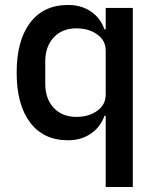

<svg xmlns="http://www.w3.org/2000/svg" viewBox="-20 -552 632 772"><path d="M405 -86H400Q383 -40 344.5 -14Q306 12 254 12Q155 12 101 -59.5Q47 -131 47 -260Q47 -389 101 -460.5Q155 -532 254 -532Q306 -532 344.5 -506.5Q383 -481 400 -434H405V-520H514V200H405ZM287 -82Q337 -82 371 -106.5Q405 -131 405 -171V-349Q405 -389 371 -413.5Q337 -438 287 -438Q230 -438 196 -401.5Q162 -365 162 -305V-215Q162 -155 196 -118.5Q230 -82 287 -82Z"/></svg>

Font: IBM Plex Sans Arabic Medm
Style: Regular
Weight: 500
Designer: Mike Abbink, Paul van der Laan, Pieter van Rosmalen, Wael Morcos, Khajak Apelian
Foundry: Bold Monday
Version: Version 1.005